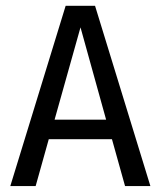

<svg xmlns="http://www.w3.org/2000/svg" viewBox="-20 -624 540 644"><path d="M250 -532.2 163.1 -222.7H335.9ZM200.2 -604.5H298.8L484.4 0H399.4L355.5 -157.2H143.6L99.6 0H14.6Z"/></svg>

Font: BabelStone Mayan Numerals
Style: Regular
Weight: 400
Designer: Andrew West
Foundry: BabelStone
Version: Version 11.000 June 09, 2018